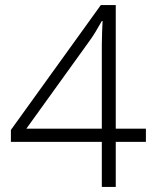

<svg xmlns="http://www.w3.org/2000/svg" viewBox="-20 -738 611 758"><path d="M556 -178H437V0H382V-178H23V-225L378 -718H437V-230H556ZM382 -230V-495Q382 -534 382 -561Q382 -588 383 -609.5Q384 -631 385 -655H382Q369 -632 357 -612Q345 -592 328 -569L84 -230Z"/></svg>

Font: Noto Sans Arabic UI Lt
Style: Regular
Weight: 300
Designer: Monotype Design Team, Nadine Chahine and Nizar Qandah
Foundry: Monotype Imaging Inc.
Version: Version 2.010; ttfautohint (v1.8.4.7-5d5b)